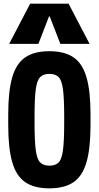

<svg xmlns="http://www.w3.org/2000/svg" viewBox="-20 -1020 540 1050"><path d="M250 10Q167.5 10 118.2 -23.5Q68.9 -57 47 -133Q25 -209 25 -335V-395Q25 -522 47 -597.5Q68.9 -673 118.2 -706.5Q167.5 -740 250 -740Q332.5 -740 381.8 -706.5Q431.1 -673 453 -597.5Q475 -522 475 -395V-335Q475 -209 453 -133Q431.1 -57 381.8 -23.5Q332.5 10 250 10ZM250.2 -114Q284 -114 301 -132Q318 -150 324.5 -199.5Q331 -249 331 -345V-385Q331 -481 324.5 -530.5Q318 -580 301 -598Q284 -616 250.2 -616Q217 -616 199.5 -598Q182 -580 175.5 -530.5Q169 -481 169 -385V-345Q169 -249 175.5 -199.5Q182 -150 199.5 -132Q217 -114 250.2 -114ZM30 -780 145 -1000H355L470 -780H310L252 -930H248L190 -780Z"/></svg>

Font: M PLUS 1 Code
Style: Regular
Weight: 400
Designer: Coji Morishita
Foundry: UNDERFOREST DESIGN
Version: Version 1.005